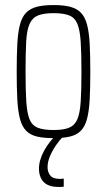

<svg xmlns="http://www.w3.org/2000/svg" viewBox="-20 -538 423 759"><path d="M192 8Q151 8 125 1.5Q99 -5 83 -21.5Q67 -38 59 -68Q51 -98 48.5 -143.5Q46 -189 46 -254Q46 -319 48.5 -365Q51 -411 59 -441Q67 -471 83 -487.5Q99 -504 125 -511Q151 -518 192 -518Q232 -518 258 -511Q284 -504 300 -487.5Q316 -471 324 -441Q332 -411 334.5 -365Q337 -319 337 -254Q337 -189 334.5 -143.5Q332 -98 324 -68Q316 -38 300 -21.5Q284 -5 258 1.5Q232 8 192 8ZM191 -24Q231 -24 253 -33Q275 -42 285.5 -66Q296 -90 299 -135.5Q302 -181 302 -254Q302 -327 299 -373Q296 -419 286 -443.5Q276 -468 253.5 -477Q231 -486 192 -486Q153 -486 130.5 -477Q108 -468 97 -443.5Q86 -419 83.5 -373Q81 -327 81 -254Q81 -181 84 -135.5Q87 -90 97 -66Q107 -42 129.5 -33Q152 -24 191 -24ZM210 201Q183 201 166 191.5Q149 182 141.5 165.5Q134 149 134 129Q134 95 154.5 57.5Q175 20 208 -10L231 0Q216 15 201.5 36Q187 57 177.5 79.5Q168 102 168 123Q168 142 178.5 155.5Q189 169 215 169Q218 169 221.5 169Q225 169 232 168V200Q225 201 221 201Q217 201 210 201Z"/></svg>

Font: Saira ExtraCondensed Thin
Style: Regular
Weight: 250
Width: 2
Designer: Hector Gatti with collaboration of the Omnibus-Type team
Foundry: Omnibus-Type
Version: Version 1.101